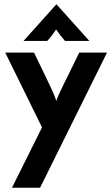

<svg xmlns="http://www.w3.org/2000/svg" viewBox="-20 -660 519 888"><path d="M35.4 208.3 174.3 -70.8 4.2 -416.7H137.5L211.1 -263.9Q220.8 -243.1 228.1 -226Q235.4 -209 240.3 -193.1Q245.8 -209 253.5 -226Q261.1 -243.1 271.5 -263.9L346.5 -416.7H475L165.3 208.3ZM88.9 -470.8 240.3 -639.6H241.7L393.1 -470.8H280.6Q269.4 -483.3 259.7 -495.8Q250 -508.3 239.6 -523.6Q229.2 -508.3 219.8 -495.8Q210.4 -483.3 198.6 -470.8Z"/></svg>

Font: Afacad Flux
Style: Regular
Weight: 400
Designer: Kristian Moeller
Foundry: Dicotype
Version: Version 1.100